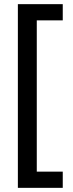

<svg xmlns="http://www.w3.org/2000/svg" viewBox="-20 -742 350 924"><path d="M282 162V84H157V-644H282V-722H66V162Z"/></svg>

Font: Noto Sans Arabic ExtCond Med
Style: Regular
Weight: 500
Width: 2
Designer: Monotype Design Team, Nadine Chahine, Nizar Qandah and Khaled Hosny
Foundry: Monotype Imaging Inc.
Version: Version 2.012